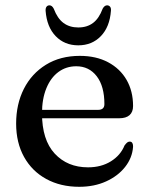

<svg xmlns="http://www.w3.org/2000/svg" viewBox="-20 -689 559 720"><path d="M479 -291.5Q479 -269 465.8 -257.2Q452.5 -245.5 427 -245.5H107.5V-277H347.5Q371.5 -277 371.5 -298.5Q371.5 -365.5 342.8 -403Q314 -440.5 266 -440.5Q228 -440.5 199 -419Q170 -397.5 153.8 -357.8Q137.5 -318 137.5 -264Q137.5 -164.5 185.2 -113Q233 -61.5 310 -61.5Q359.5 -61.5 395.8 -84Q432 -106.5 447 -143.5Q453 -151.5 457.2 -154.8Q461.5 -158 466.5 -158Q473.5 -158 476.5 -152.2Q479.5 -146.5 479 -138.5Q476 -97 449.2 -63Q422.5 -29 378 -8.8Q333.5 11.5 277 11.5Q207 11.5 153.5 -17.8Q100 -47 70.2 -100.5Q40.5 -154 40.5 -225.5Q40.5 -298.5 69.5 -355.8Q98.5 -413 152.2 -446.2Q206 -479.5 279.5 -479.5Q340.5 -479.5 385.5 -455.5Q430.5 -431.5 454.8 -389.2Q479 -347 479 -291.5ZM273.5 -586Q306.5 -586 329 -603Q351.5 -620 365 -656.5Q372 -669 381.5 -669Q388.5 -669 392.8 -663.8Q397 -658.5 396 -648.5Q391.5 -588 358.2 -553.5Q325 -519 273.5 -519Q222 -519 188.8 -553.5Q155.5 -588 151 -648.5Q150.5 -658.5 154.5 -663.8Q158.5 -669 165.5 -669Q175 -669 181.5 -656.5Q195.5 -619.5 218.2 -602.8Q241 -586 273.5 -586Z"/></svg>

Font: Fraunces 17pt
Style: Regular
Weight: 400
Version: Version 1.000;[b76b70a41]